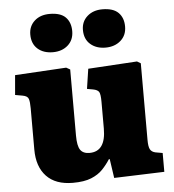

<svg xmlns="http://www.w3.org/2000/svg" viewBox="-55 -830 812 894"><g transform="rotate(-5 351.0 -382.5)"><path d="M250 14Q169 14 126.5 -31Q84 -76 84 -156V-349Q84 -378 79.5 -392.5Q75 -407 51 -411L17 -417L25 -509L265 -523L283 -513V-204Q283 -156 296 -137Q309 -118 339 -118Q415 -118 415 -225V-350Q415 -386 408.5 -396.5Q402 -407 381 -411L353 -416L367 -509L596 -523L613 -513V-155Q613 -123 620 -110.5Q627 -98 644 -94L678 -88V0L443 8L430 -81H426Q410 -56 389.5 -34.5Q369 -13 336 0.5Q303 14 250 14ZM456 -600Q413 -600 385.5 -624Q358 -648 358 -691Q358 -730 385.5 -754.5Q413 -779 456 -779Q507 -779 531 -755Q555 -731 555 -690Q555 -649 527 -624.5Q499 -600 456 -600ZM210 -600Q166 -600 139 -624Q112 -648 112 -691Q112 -730 139 -754.5Q166 -779 210 -779Q261 -779 284.5 -755Q308 -731 308 -690Q308 -649 280.5 -624.5Q253 -600 210 -600Z"/></g></svg>

Font: Literata 12pt ExtraBold
Style: Regular
Weight: 800
Designer: Latin by Veronika Burian and Jose Scaglione. Greek by Irene Vlachou. Cyrillic by Vera Evstafieva.
Foundry: TypeTogether
Version: Version 3.002